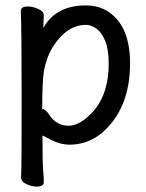

<svg xmlns="http://www.w3.org/2000/svg" viewBox="-20 -512 540 710"><path d="M136 -109Q150 -107 161 -89Q188 -47 234 -47Q278 -47 329 -105Q382 -169 382 -276Q382 -328 369.5 -359.5Q357 -391 337.5 -405.5Q318 -420 298 -420Q228 -420 177 -341Q153 -303 143 -253Q136 -213 136 -109ZM140 -408Q186 -492 298 -492Q371 -492 416 -436.5Q461 -381 461 -278Q461 -108 354 -18Q302 23 237 23Q203 23 169.5 5.5Q136 -12 137 -11Q137 87 139.5 116Q142 145 142 162Q142 178 115 178Q98 178 78 169Q58 160 58 144Q58 132 59 106Q60 80 60 -157Q60 -403 57 -472Q57 -488 83 -488Q101 -488 121.5 -479Q142 -470 142 -454Q142 -448 141 -432Q140 -420 140 -408Z"/></svg>

Font: \eiw{I[½ {O¿rH
Style: Bold
Weight: 700
Designer: LXGW / Fontworks Inc.
Foundry: LXGW / Fontworks Inc.
Version: Version 1.320;February 9, 2024